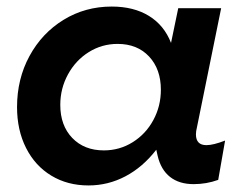

<svg xmlns="http://www.w3.org/2000/svg" viewBox="-20 -560 749 586"><path d="M32 -233Q32 -319 70 -389Q108 -459 174 -499.5Q240 -540 321 -540Q388 -540 434.5 -511.5Q481 -483 502 -429L524 -535H655L581 -171Q578 -159 578 -150Q578 -117 610 -117Q631 -117 667 -131L646 -11Q610 2 571 2Q527 2 499 -20Q471 -42 461 -85L457 -103Q416 -50 363 -22Q310 6 250 6Q186 6 136.5 -24Q87 -54 59.5 -108.5Q32 -163 32 -233ZM471 -286Q471 -349 435 -387.5Q399 -426 339 -426Q291 -426 251 -401Q211 -376 187.5 -333Q164 -290 164 -240Q164 -177 200.5 -139Q237 -101 297 -101Q345 -101 385 -126Q425 -151 448 -193.5Q471 -236 471 -286Z"/></svg>

Font: TypoPRO Montserrat Alternates
Style: Italic
Weight: 500
Italic angle: -11.3°
Designer: Julieta Ulanovsky
Foundry: Julieta Ulanovsky
Version: Version 6.001